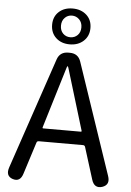

<svg xmlns="http://www.w3.org/2000/svg" viewBox="-63 -1029 734 1078"><g transform="rotate(5 303.5 -490.0)"><path d="M50 0Q8 -14 25 -64L237 -690Q252 -734 299 -734H308Q355 -734 370 -690L582 -64Q599 -15 555 0Q510 14 495 -36L439 -215Q436 -224 427 -224H177Q168 -224 165 -215L108 -36Q93 14 50 0ZM192 -303Q191 -298 196 -298H408Q413 -298 412 -303L307 -649Q304 -658 302 -658Q300 -658 297 -649ZM302.5 -781Q255 -781 225 -809Q195 -837 195 -882.5Q195 -928 225 -955.5Q255 -983 302.5 -983Q350 -983 380.5 -955.5Q411 -928 411 -882.5Q411 -837 380.5 -809Q350 -781 302.5 -781ZM302.5 -821Q327 -821 343.5 -837.5Q360 -854 360 -881.5Q360 -909 343 -926Q326 -943 302 -943Q278 -943 261.5 -926Q245 -909 245 -881.5Q245 -854 261.5 -837.5Q278 -821 302.5 -821Z"/></g></svg>

Font: Resource Han Rounded KR
Style: Regular
Weight: 400
Designer: Cyano Hao (round all glyphs); Ryoko NISHIZUKA 西塚涼子 (kana, bopomofo & ideographs); Paul D. Hunt (Latin, Greek & Cyrillic)
Foundry: Cyano Hao
Version: 0.990